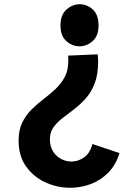

<svg xmlns="http://www.w3.org/2000/svg" viewBox="-20 -609 591 908"><path d="M442 -352Q443 -344 443.5 -334.5Q444 -325 444 -317Q444 -256 427.5 -214Q411 -172 385 -143Q359 -114 330 -92Q301 -70 275 -50Q249 -30 232.5 -6.5Q216 17 216 50Q216 83 230.5 106.5Q245 130 268.5 142.5Q292 155 318 155Q350 155 378 135Q406 115 417 72L545 115Q528 171 492 207.5Q456 244 409 261.5Q362 279 312 279Q251 279 195 253.5Q139 228 103.5 178.5Q68 129 68 56Q68 6 85 -29Q102 -64 128.5 -90.5Q155 -117 185.5 -140Q216 -163 242.5 -188Q269 -213 286 -244.5Q303 -276 303 -321Q303 -326 303 -332.5Q303 -339 302 -346ZM357 -589Q391 -589 418.5 -564.5Q446 -540 446 -488Q446 -439 418 -414.5Q390 -390 356 -390Q322 -390 294 -414.5Q266 -439 266 -488Q266 -539 294.5 -564Q323 -589 357 -589Z"/></svg>

Font: Yaldevi ExtraLight
Style: Bold
Weight: 700
Version: Version 1.100